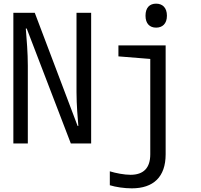

<svg xmlns="http://www.w3.org/2000/svg" viewBox="-20 -784 1100 1049"><path d="M833 -633C867 -633 892 -654 892 -698C892 -743 867 -764 833 -764C798 -764 775 -743 775 -698C775 -655 798 -633 833 -633ZM53 0H132V-425C132 -498 126 -562 121 -628H126L367 0H478V-714H398V-280C398 -209 405 -135 408 -96H404L170 -714H53ZM700 245C818 245 885 183 885 59V-536H627V-476L801 -462V59C801 133 765 171 693 171C659 171 612 162 580 152V228C612 238 659 245 700 245Z"/></svg>

Font: Noto Sans Mono Condensed
Style: Regular
Weight: 400
Width: 3
Designer: Monotype Design Team
Foundry: Monotype Imaging Inc.
Version: Version 2.014